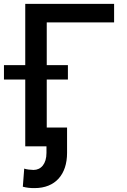

<svg xmlns="http://www.w3.org/2000/svg" viewBox="-49 -747 646 980"><path d="M533.4 -727.3H79.9V-414.4H-28.8V-340.9H79.9V0H188.2V33.7C188.2 89.1 160.5 120.4 122.2 120.4C110.1 120.4 84.9 117.9 74.6 113.6L67.5 206C88.4 211.6 105.8 213.1 127.5 213.1C234 213.1 293.3 142.8 293.3 33.7V-95.9H189.6V-340.9H297.6V-414.4H189.6V-632.8H533.4Z"/></svg>

Font: Margiela Sans Medium
Style: Regular
Weight: 500
Designer: Stefan Endress, Andreas Faust
Version: Version 1.100;FEAKit 1.0